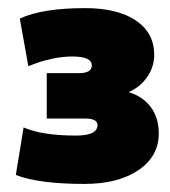

<svg xmlns="http://www.w3.org/2000/svg" viewBox="-20 -729 420 473"><path d="M188 -275.9Q75.7 -275.9 19 -297.9L38.1 -415Q84.5 -395 167 -395Q220.2 -395 220.2 -420.9Q220.2 -437 189.9 -437H95.2V-548.8H174.8Q206.1 -548.8 206.1 -567.9Q206.1 -589.8 158.2 -589.8Q108.4 -589.8 49.8 -565.9L28.8 -683.1Q83.5 -709 189.9 -709Q269.5 -709 314.7 -678.5Q359.9 -647.9 359.9 -594.2Q359.9 -564.5 342.8 -539.6Q325.7 -514.6 296.9 -502Q332.5 -491.2 351.8 -464.8Q371.1 -438.5 371.1 -399.9Q371.1 -343.8 321 -309.8Q271 -275.9 188 -275.9Z"/></svg>

Font: Mulish ExtraBlack
Style: Regular
Weight: 1000
Designer: Vernon Adams
Foundry: Vernon Adams
Version: Version 3.603; ttfautohint (v1.8.3)